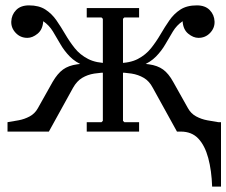

<svg xmlns="http://www.w3.org/2000/svg" viewBox="-20 -490 843 715"><path d="M653 -35H803V205H770Q768 145 755.5 98.5Q743 52 718.5 26Q694 0 653 0ZM438 -40 443 -35H498V0H303V-35H358L363 -40V-420L358 -425H303V-460H498V-425H443L438 -420ZM639 0 549 -163Q536 -188 515.5 -200Q495 -212 470 -216Q445 -220 418 -220V-255H448Q502 -255 534.5 -250.5Q567 -246 587.5 -231Q608 -216 625 -185L680 -87Q691 -67 710.5 -56.5Q730 -46 752 -42Q774 -38 793 -35V0ZM713 -470Q744 -470 761 -452.5Q778 -435 779 -410Q780 -386 762.5 -367.5Q745 -349 719 -349Q700 -349 681 -364.5Q662 -380 660 -411Q638 -396 624 -373Q610 -350 596 -325.5Q582 -301 561 -279.5Q540 -258 506.5 -244.5Q473 -231 418 -231V-255Q464 -255 493.5 -270.5Q523 -286 542.5 -310.5Q562 -335 578 -362.5Q594 -390 611 -414.5Q628 -439 652 -454.5Q676 -470 713 -470ZM162 0H8V-35Q27 -38 49 -42Q71 -46 90.5 -56.5Q110 -67 121 -87L176 -185Q194 -216 214.5 -231Q235 -246 267.5 -250.5Q300 -255 353 -255H383V-220Q356 -220 331 -216Q306 -212 286 -200Q266 -188 252 -163ZM88 -470Q125 -470 149 -454.5Q173 -439 190 -414.5Q207 -390 223 -362.5Q239 -335 258.5 -310.5Q278 -286 308 -270.5Q338 -255 383 -255V-231Q328 -231 294.5 -244.5Q261 -258 240 -279.5Q219 -301 205 -325.5Q191 -350 177 -373Q163 -396 141 -411Q139 -380 120 -364.5Q101 -349 82 -349Q56 -349 38.5 -367.5Q21 -386 22 -410Q23 -435 40 -452.5Q57 -470 88 -470Z"/></svg>

Font: Brygada 1918
Style: Regular
Weight: 400
Designer: Mateusz Machalski | Borys Kosmynka | Przemek Hoffer
Foundry: NIEPODLEGLA 2018
Version: Version 3.006